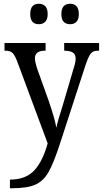

<svg xmlns="http://www.w3.org/2000/svg" viewBox="-20 -765 548 1023"><path d="M33 192Q117 192 162.5 143Q208 94 234 -1L70 -442Q57 -474 45 -484.5Q33 -495 7 -495H4V-536H223V-495H220Q166 -495 166 -454Q166 -437 177 -402L238 -232Q274 -127 280 -84Q287 -119 315 -206L373 -403Q383 -433 383 -453Q383 -475 369 -484.5Q355 -494 325 -495H322V-536H508V-495H505Q486 -495 475.5 -489.5Q465 -484 456 -468Q447 -452 436 -419L300 -1Q266 104 238.5 152Q211 200 168 219Q125 238 42 238H33ZM141 -690Q141 -745 187 -745Q208 -745 221 -732Q234 -719 234 -690Q234 -662 221 -649Q208 -636 187 -636Q141 -636 141 -690ZM307 -690Q307 -745 354 -745Q375 -745 387.5 -732Q400 -719 400 -690Q400 -662 387.5 -649Q375 -636 354 -636Q307 -636 307 -690Z"/></svg>

Font: Noto Serif Narrow
Style: Regular
Weight: 400
Width: 4
Designer: Monotype Design Team
Foundry: Monotype Imaging Inc.
Version: Version 1.001